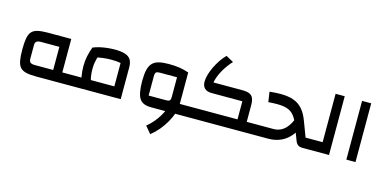

<svg xmlns="http://www.w3.org/2000/svg" viewBox="-87 -1218 3984 1989"><g transform="rotate(15 1904.5 -223.0)"><path d="M539 -111H645V0H539ZM541 -470V0H291Q225 0 183 -9.5Q141 -19 118.5 -44Q96 -69 87.5 -115Q79 -161 79 -235Q79 -309 87.5 -355Q96 -401 118.5 -426Q141 -451 183 -460.5Q225 -470 291 -470ZM443 -359H245Q213 -359 198.5 -347.5Q184 -336 184 -309V-161Q184 -134 198.5 -122.5Q213 -111 245 -111H443Z M1007 -481Q1076 -481 1118 -467Q1160 -453 1178.5 -422.5Q1197 -392 1197 -341V0H605V-111H1099V-361Q1077 -366 1053 -368Q1029 -370 997 -370Q955 -370 907 -364Q859 -358 814 -346L775 -440Q807 -454 846 -463Q885 -472 926.5 -476.5Q968 -481 1007 -481ZM782 -37Q754 -70 744.5 -122Q735 -174 735 -234Q735 -289 746 -339.5Q757 -390 775 -440L871 -414Q854 -364 843.5 -321Q833 -278 833 -234Q833 -197 836.5 -165Q840 -133 848.5 -106Q857 -79 873 -56Z M1761 -111H1924V0H1761ZM1525 0Q1479 0 1448 -12Q1417 -24 1398.5 -51Q1380 -78 1371.5 -125.5Q1363 -173 1363 -242Q1363 -313 1374 -359Q1385 -405 1410 -432Q1435 -459 1478 -470Q1521 -481 1584 -481Q1651 -481 1700 -473.5Q1749 -466 1801 -448V-111L1751 0ZM1658 -111Q1683 -111 1692.5 -121Q1702 -131 1702 -158V-370H1516Q1488 -370 1477.5 -360Q1467 -350 1467 -319V-111ZM1586 271 1523 196Q1560 166 1592.5 128Q1625 90 1649.5 48.5Q1674 7 1688 -34Q1702 -75 1702 -111H1801Q1801 -64 1784.5 -12Q1768 40 1738.5 91.5Q1709 143 1670.5 189Q1632 235 1586 271Z M2519 -111H2632V0H2519ZM1884 0V-111H2420V-305H2090Q2041 -305 2015 -329.5Q1989 -354 1989 -401Q1989 -435 2001 -477Q2013 -519 2034 -562.5Q2055 -606 2082 -646Q2109 -686 2140 -717L2221 -673Q2196 -646 2172.5 -614Q2149 -582 2130 -548Q2111 -514 2098.5 -480.5Q2086 -447 2080 -416H2388Q2439 -416 2467 -404Q2495 -392 2507 -364Q2519 -336 2519 -285V0Z M3150 -111H3215V0H3145Q3114 0 3096.5 -13.5Q3079 -27 3068 -56L3002 -229Q2980 -281 2952 -312Q2924 -343 2882 -356.5Q2840 -370 2776 -370Q2754 -370 2731 -369Q2708 -368 2682 -366L2666 -474Q2698 -477 2727 -479Q2756 -481 2782 -481Q2867 -481 2925.5 -459.5Q2984 -438 3023.5 -391.5Q3063 -345 3090 -270ZM2999 -277 3090 -242Q3071 -185 3042 -140.5Q3013 -96 2974 -64.5Q2935 -33 2886 -16.5Q2837 0 2777 0H2592V-111H2805Q2845 -111 2877 -125.5Q2909 -140 2932.5 -164.5Q2956 -189 2972 -218Q2988 -247 2999 -277Z M3431 0H3175V-111H3333V-630H3431Z M3617 0V-630H3715V0Z"/></g></svg>

Font: Changa Medium
Style: Regular
Weight: 500
Designer: Eduardo Rodriguez Tunni
Foundry: Eduardo Rodriguez Tunni
Version: Version 3.003